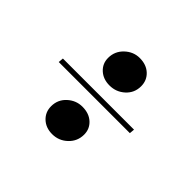

<svg xmlns="http://www.w3.org/2000/svg" viewBox="-117 -713 817 817"><g transform="rotate(45 291.0 -304.5)"><path d="M300 -377Q262 -377 237.5 -399.5Q213 -422 213 -456Q213 -496 242 -523.5Q271 -551 309 -551Q349 -551 373.5 -528Q398 -505 398 -470Q398 -430 369 -403.5Q340 -377 300 -377ZM77 -295 79 -318H507L505 -295ZM274 -58Q236 -58 211.5 -81Q187 -104 187 -139Q187 -179 216 -205.5Q245 -232 283 -232Q323 -232 347.5 -209.5Q372 -187 372 -153Q372 -113 343 -85.5Q314 -58 274 -58Z"/></g></svg>

Font: Literata 72pt Black
Style: Italic
Weight: 900
Italic angle: -2°
Designer: Latin by Veronika Burian and Jose Scaglione. Greek by Irene Vlachou. Cyrillic by Vera Evstafieva
Foundry: TypeTogether
Version: Version 3.002